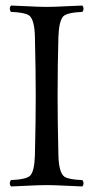

<svg xmlns="http://www.w3.org/2000/svg" viewBox="-20 -670 343 695"><path d="M191.4 -108.9Q192.9 -44.4 213.4 -30.3Q229 -20 278.3 -18.1Q286.6 -6.3 278.3 4.9Q255.9 4.4 220.7 2.4Q177.7 0 149.4 0Q121.1 0 76.7 2.4Q40.5 4.4 19.5 4.9Q11.2 -6.8 19.5 -18.1Q76.2 -20.5 89.8 -34.7Q105 -52.2 106.4 -108.9Q109.4 -234.4 109.4 -320.8Q109.4 -412.1 106.4 -536.1Q105 -600.6 84.5 -614.7Q68.8 -625 19.5 -627Q11.2 -638.7 19.5 -649.9Q42 -649.4 77.6 -647.5Q121.1 -645 148.4 -645Q176.8 -645 221.2 -647.5Q257.3 -649.4 278.3 -649.9Q286.6 -638.2 278.3 -627Q222.2 -624.5 208.5 -610.4Q193.4 -592.8 191.4 -536.1Q188.5 -434.6 188.5 -319.8Q188.5 -231.4 191.4 -108.9Z"/></svg>

Font: Linux Libertine Display O
Style: Regular
Weight: 400
Designer: Philipp H. Poll
Foundry: Philipp H. Poll
Version: Version 5.0.9